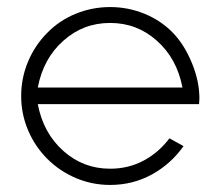

<svg xmlns="http://www.w3.org/2000/svg" viewBox="-20 -519 625 544"><path d="M87 -224Q103 -141 160 -91Q216 -41 292 -41Q344 -41 387 -64Q430 -87 460 -127L500 -105Q464 -54 410 -24.5Q356 5 292 5Q241 5 195 -14.5Q149 -34 114 -69Q79 -104 59.5 -150Q40 -196 40 -247Q40 -298 59.5 -344.5Q79 -391 114 -426Q148 -461 194.5 -480Q241 -499 292 -499Q343 -499 389.5 -480Q436 -461 470 -426Q502 -393 523.5 -341Q545 -289 545 -240L544 -224ZM160 -404Q103 -354 87 -271H497Q481 -354 424 -404Q368 -454 292 -454Q216 -454 160 -404Z"/></svg>

Font: Sulphur Point Light
Style: Regular
Weight: 300
Designer: Noponies / Dale Sattler
Foundry: Noponies
Version: Version 1.000; ttfautohint (v1.8)